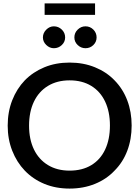

<svg xmlns="http://www.w3.org/2000/svg" viewBox="-20 -1095 814 1123"><path d="M387 8Q306 8 239.5 -19.5Q173 -47 125 -97Q78 -146 51.5 -213.5Q25 -281 25 -360Q25 -441 51.5 -508.5Q78 -576 125 -625Q173 -674 239.5 -701.5Q306 -729 387 -729Q468 -729 535.5 -701.5Q603 -674 650 -625Q699 -575 724.5 -507.5Q750 -440 750 -361Q750 -281 724.5 -213.5Q699 -146 650 -97Q603 -47 535.5 -19.5Q468 8 387 8ZM387 -97Q461 -97 514 -129Q567 -161 595 -220.5Q623 -280 623 -361Q623 -441 595 -500.5Q567 -560 514 -592.5Q461 -625 387 -625Q314 -625 260.5 -592.5Q207 -560 178.5 -500.5Q150 -441 150 -360Q150 -280 178.5 -221Q207 -162 260.5 -129.5Q314 -97 387 -97ZM361 -876Q361 -850 341.5 -831.5Q322 -813 295 -813Q270 -813 250.5 -832Q231 -851 231 -876Q231 -902 250.5 -921.5Q270 -941 295 -941Q322 -941 341.5 -922Q361 -903 361 -876ZM545 -876Q545 -850 526 -831.5Q507 -813 480 -813Q454 -813 434.5 -831.5Q415 -850 415 -876Q415 -903 434.5 -922Q454 -941 480 -941Q507 -941 526 -922Q545 -903 545 -876ZM241 -1008V-1075H536V-1008Z"/></svg>

Font: Aleo SemiBold
Style: Regular
Weight: 600
Designer: Alessio Laiso
Foundry: Alessio Laiso
Version: Version 2.001;gftools[0.9.29]